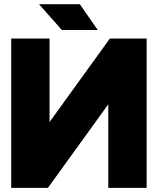

<svg xmlns="http://www.w3.org/2000/svg" viewBox="-20 -909 764 929"><path d="M511.7 -722.7H689.5V0H503.9V-404.3L211.9 0H34.2V-722.7H219.7V-318.4ZM279.3 -763.7 168.9 -888.7H366.2L453.1 -763.7Z"/></svg>

Font: Giphurs Black
Style: Regular
Weight: 900
Version: Version 0.920; ttfautohint (v1.8.4.7-5d5b)